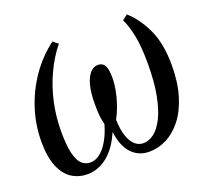

<svg xmlns="http://www.w3.org/2000/svg" viewBox="-129 -905 1144 1070"><g transform="rotate(-20 443.0 -370.0)"><path d="M216 11Q164.5 11 123.5 -15.2Q82.5 -41.5 58.8 -98.5Q35 -155.5 35 -248Q35 -345 64.8 -438Q94.5 -531 150 -611.5Q205.5 -692 283.5 -751L313.5 -727.5Q263.5 -665.5 228.8 -590.2Q194 -515 176 -432.2Q158 -349.5 158 -264Q158 -179.5 169.8 -131.8Q181.5 -84 203 -64.5Q224.5 -45 254 -45Q284 -45 311.5 -66.8Q339 -88.5 361.5 -127.8Q384 -167 399 -219.5Q392 -246 389.2 -274.2Q386.5 -302.5 386.5 -341.5Q386.5 -408.5 398.2 -453Q410 -497.5 430.5 -519.8Q451 -542 477 -542Q504 -542 516.5 -520.5Q529 -499 529 -447.5Q529 -412 521.2 -371.5Q513.5 -331 499.8 -291.8Q486 -252.5 468 -219.5Q470 -161 483 -122.2Q496 -83.5 518 -64.2Q540 -45 568 -45Q600 -45 630.8 -68Q661.5 -91 686.5 -140.5Q711.5 -190 726.5 -268Q741.5 -346 741.5 -455.5Q741.5 -553 728.8 -617.8Q716 -682.5 694.5 -727.5L725.5 -751Q787 -695.5 825.5 -610.8Q864 -526 864 -401.5Q864 -297.5 840.2 -220Q816.5 -142.5 776.5 -91.2Q736.5 -40 686.2 -14.5Q636 11 583 11Q520 11 478.8 -32.5Q437.5 -76 426.5 -163Q389.5 -76 334.5 -32.5Q279.5 11 216 11Z"/></g></svg>

Font: Merriweather 60pt Medium
Style: Italic
Weight: 500
Italic angle: -7.8°
Version: Version 2.101